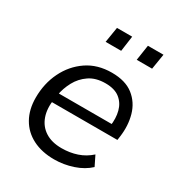

<svg xmlns="http://www.w3.org/2000/svg" viewBox="-168 -808 867 930"><g transform="rotate(30 266.0 -343.0)"><path d="M270 9Q201 9 150 -17Q99 -43 71.5 -91.5Q44 -140 44 -206Q44 -285 76 -350.5Q108 -416 166 -455.5Q224 -495 304 -495Q380 -495 424.5 -460Q469 -425 485 -368.5Q501 -312 492 -247L489 -226H107L115 -279H443L425 -266Q432 -313 422 -351Q412 -389 383 -412Q354 -435 303 -435Q249 -435 213 -410.5Q177 -386 156.5 -348Q136 -310 129 -269L125 -245Q116 -188 131 -145.5Q146 -103 182.5 -79.5Q219 -56 274 -56Q320 -56 360 -69.5Q400 -83 432 -112L459 -57Q425 -25 374 -8Q323 9 270 9ZM376 -609 389 -695H476L462 -609ZM202 -609 216 -695H301L289 -609Z"/></g></svg>

Font: Nunito Sans 12pt
Style: Italic
Weight: 400
Italic angle: -9°
Designer: Vernon Adams
Foundry: Vernon Adams
Version: Version 3.101;gftools[0.9.27]